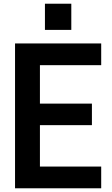

<svg xmlns="http://www.w3.org/2000/svg" viewBox="-20 -1014 605 1034"><path d="M364 -853ZM364 -853H222V-994H364ZM525 0H61V-780H525V-663H195V-456H475V-340H195V-117H525Z"/></svg>

Font: Tanohe Sans SemiBold
Style: Regular
Weight: 600
Designer: Village Type and Design LLC & Cristiano Sobral
Foundry: Cooper Hewitt Smithsonian Design Museum
Version: Version 1.00;September 29, 2021;FontCreator 13.0.0.2655 64-b